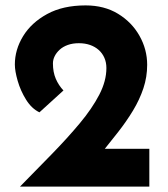

<svg xmlns="http://www.w3.org/2000/svg" viewBox="-20 -691 623 711"><path d="M54 0Q116 -63 173 -121.5Q230 -180 275.5 -234.5Q321 -289 347.5 -340Q374 -391 374 -439Q374 -460 366.5 -477Q359 -494 345.5 -506Q332 -518 313.5 -524.5Q295 -531 272 -531Q249 -531 231 -524.5Q213 -518 201 -507Q189 -496 182.5 -483Q176 -470 176 -456Q176 -424 186.5 -399.5Q197 -375 215 -356L126 -275Q97 -289 76.5 -322Q56 -355 45.5 -391.5Q35 -428 35 -452Q35 -507 65.5 -557Q96 -607 154.5 -639Q213 -671 297 -671Q366 -671 417 -640Q468 -609 496.5 -558.5Q525 -508 525 -451Q525 -406 511 -364Q497 -322 472.5 -281.5Q448 -241 417 -201.5Q386 -162 353 -121L287 -140H533V0Z"/></svg>

Font: Josefin Sans Thin
Style: Bold
Weight: 700
Version: Version 2.000